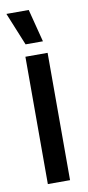

<svg xmlns="http://www.w3.org/2000/svg" viewBox="-80 -708 339 741"><g transform="rotate(-10 89.0 -337.0)"><path d="M45.5 0V-499H132.5V0ZM89.5 -674.5 122.5 -546H54.5L2 -674.5Z"/></g></svg>

Font: Anek Tamil Condensed Medium
Style: Regular
Weight: 500
Width: 3
Designer: Aadarsh Rajan (Tamil), Yesha Goshar (Latin)
Foundry: Ek Type
Version: Version 1.003